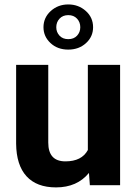

<svg xmlns="http://www.w3.org/2000/svg" viewBox="-20 -813 600 843"><path d="M370.6 -53.7Q318.4 9.8 226.1 9.8Q141.1 9.8 96.4 -39.1Q51.8 -87.9 50.8 -182.1V-528.3H191.9V-187Q191.9 -104.5 267.1 -104.5Q338.9 -104.5 365.7 -154.3V-528.3H507.3V0H374.5ZM170.9 -693.4Q170.9 -735.4 202.6 -764.4Q234.4 -793.5 279.8 -793.5Q324.7 -793.5 356.7 -764.9Q388.7 -736.3 388.7 -693.4Q388.7 -651.9 357.4 -623.5Q326.2 -595.2 279.8 -595.2Q232.4 -595.2 201.7 -624Q170.9 -652.8 170.9 -693.4ZM227.1 -693.4Q227.1 -671.9 241.2 -656.5Q255.4 -641.1 279.8 -641.1Q304.2 -641.1 318.4 -656.5Q332.5 -671.9 332.5 -693.4Q332.5 -715.8 318.1 -731.2Q303.7 -746.6 279.8 -746.6Q255.9 -746.6 241.5 -731.2Q227.1 -715.8 227.1 -693.4Z"/></svg>

Font: SteelSelectRoboto
Style: Roboto-Bold
Weight: 700
Designer: Google
Version: Version 2.137; 2017